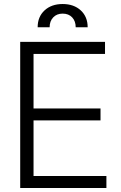

<svg xmlns="http://www.w3.org/2000/svg" viewBox="-20 -936 602 956"><path d="M80.6 0V-727.5H502.9V-667.5H147V-396H480.5V-336.4H147V-59.6H509.8V0ZM167.5 -800.3Q167.5 -852.5 201.9 -884.3Q236.3 -916 292 -916Q347.7 -916 382.1 -884.3Q416.5 -852.5 416.5 -800.3H356.9Q356.9 -830.6 339.4 -849.4Q321.8 -868.2 292 -868.2Q262.7 -868.2 244.9 -849.4Q227.1 -830.6 227.1 -800.3Z"/></svg>

Font: Inter Tight Light
Style: Regular
Weight: 300
Designer: Rasmus Andersson
Foundry: rsms
Version: Version 3.004